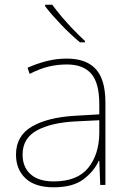

<svg xmlns="http://www.w3.org/2000/svg" viewBox="-20 -786 551 816"><path d="M264 -537Q346 -537 387 -492.5Q428 -448 428 -350V0H406L402 -103H400Q379 -57 334 -23.5Q289 10 208 10Q129 10 88.5 -28Q48 -66 48 -129Q48 -208 114.5 -247.5Q181 -287 299 -294L402 -300V-343Q402 -433 368 -472.5Q334 -512 264 -512Q224 -512 186.5 -503Q149 -494 106 -472L97 -498Q137 -516 178.5 -526.5Q220 -537 264 -537ZM301 -270Q199 -265 137.5 -232Q76 -199 76 -129Q76 -76 110 -45.5Q144 -15 208 -15Q308 -15 354.5 -72Q401 -129 402 -220V-275ZM202 -766Q217 -745 241 -716.5Q265 -688 292 -660Q319 -632 341 -612V-606H320Q280 -639 239 -682Q198 -725 172 -759V-766Z"/></svg>

Font: Noto Sans Lao Looped Thin
Style: Regular
Weight: 100
Designer: Mark Frömberg, Ben Mitchell
Foundry: The Fontpad Ltd
Version: Version 1.002; ttfautohint (v1.8.4.7-5d5b)